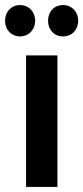

<svg xmlns="http://www.w3.org/2000/svg" viewBox="-28 -739 329 759"><path d="M221 -595C256 -595 281 -621 281 -657C281 -693 256 -719 221 -719C186 -719 162 -693 162 -657C162 -621 186 -595 221 -595ZM52 -595C85 -595 111 -621 111 -657C111 -693 85 -719 52 -719C17 -719 -8 -693 -8 -657C-8 -621 17 -595 52 -595ZM75 0H199V-520H75Z"/></svg>

Font: Fixel Display SemiBold
Style: Regular
Weight: 600
Designer: AlfaBravo + MacPaw
Foundry: Kyrylo Tkachov, Marchela Mozhyna, Serhii Makarenko, Maria Weinstein, Zakhar Kryvoshyya
Version: Version 1.211